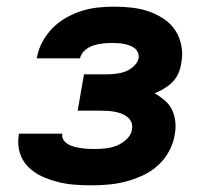

<svg xmlns="http://www.w3.org/2000/svg" viewBox="-20 -548 640 576"><path d="M256 8Q229 8 203 6Q177 4 152 -2.5Q127 -9 104.5 -19.5Q82 -30 64.5 -47.5Q47 -65 39.5 -89.5Q32 -114 36 -141L37 -147H167V-146Q165 -136 171 -127.5Q177 -119 185.5 -114.5Q194 -110 204 -107.5Q214 -105 224 -103.5Q234 -102 244 -101.5Q254 -101 265 -101Q281 -101 298 -103Q315 -105 331 -111.5Q347 -118 360.5 -131Q374 -144 376 -160Q378 -172 374 -181.5Q370 -191 361.5 -197.5Q353 -204 343.5 -207.5Q334 -211 323 -213Q312 -215 301 -215.5Q290 -216 279 -216H213L232 -325H298Q312 -325 326.5 -326.5Q341 -328 355 -333Q369 -338 381 -349Q393 -360 396 -374Q397 -383 393.5 -391Q390 -399 383 -404Q376 -409 367.5 -412Q359 -415 350.5 -416.5Q342 -418 332.5 -418.5Q323 -419 314 -419Q301 -419 287.5 -417.5Q274 -416 260 -411.5Q246 -407 234.5 -397Q223 -387 220 -373H90L91 -376Q95 -400 107.5 -423Q120 -446 138.5 -464.5Q157 -483 179.5 -495.5Q202 -508 226 -515.5Q250 -523 274.5 -525.5Q299 -528 323 -528Q350 -528 376 -525Q402 -522 425.5 -514Q449 -506 470.5 -492Q492 -478 505.5 -457.5Q519 -437 524 -411.5Q529 -386 524 -360Q522 -345 516 -330Q510 -315 498.5 -303Q487 -291 472.5 -282.5Q458 -274 444 -268Q460 -259 474 -247Q488 -235 496 -218.5Q504 -202 506 -182.5Q508 -163 504 -143Q500 -118 487 -94Q474 -70 453.5 -51.5Q433 -33 408 -21.5Q383 -10 358 -3.5Q333 3 307 5.5Q281 8 256 8Z"/></svg>

Font: Iosevka Extrabold Extended
Style: Italic
Weight: 800
Width: 7
Italic angle: -9°
Monospace: yes
Designer: Belleve Invis
Foundry: Belleve Invis
Version: Version 32.5.0; ttfautohint (v1.8.4)